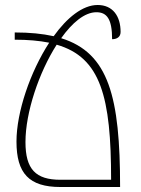

<svg xmlns="http://www.w3.org/2000/svg" viewBox="-20 -749 564 769"><path d="M461 0C461 -360 416 -537 225 -596C269 -658 319 -700 366 -700C408 -700 429 -673 429 -592C447 -592 463 -600 463 -621C463 -684 432 -729 371 -729C311 -729 248 -678 195 -604C150 -614 99 -619 39 -619V-590C92 -590 137 -586 177 -578C101 -461 46 -300 46 -182C46 -55 96 0 222 0ZM222 -29C123 -29 82 -71 82 -180C82 -299 136 -459 207 -570C384 -519 425 -360 425 -29Z"/></svg>

Font: Noto Serif Armenian ExtraCondensed ExtraLight
Style: Regular
Weight: 200
Width: 2
Designer: Monotype Design Team
Foundry: Monotype Imaging Inc.
Version: Version 2.008